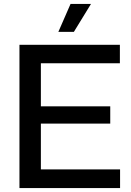

<svg xmlns="http://www.w3.org/2000/svg" viewBox="-20 -957 667 977"><path d="M79 0V-729H590V-635H163L188 -659V-71L163 -95H591V0ZM163 -328V-416H541V-328ZM277 -795 339 -937H443L356 -795Z"/></svg>

Font: Mona Sans ExtraLight Medium
Style: Regular
Weight: 500
Version: Version 2.000